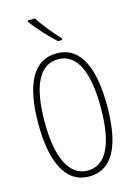

<svg xmlns="http://www.w3.org/2000/svg" viewBox="-140 -1023 780 1106"><g transform="rotate(-15 250.0 -470.0)"><path d="M277 -790H303V-800C264 -842 214 -901 184 -950H140V-942C173 -895 233 -830 277 -790ZM251 10C411 10 455 -162 455 -358C455 -569 401 -724 251 -724C116 -724 45 -601 45 -358C45 -170 91 10 251 10ZM251 -25C142 -25 83 -146 83 -358C83 -569 136 -689 251 -689C362 -689 417 -571 417 -358C417 -141 362 -25 251 -25Z"/></g></svg>

Font: Noto Sans Mono ExtraCondensed ExtraLight
Style: Regular
Weight: 200
Width: 2
Designer: Monotype Design Team
Foundry: Monotype Imaging Inc.
Version: Version 2.014